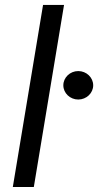

<svg xmlns="http://www.w3.org/2000/svg" viewBox="-20 -747 392 767"><path d="M235.8 -727.3H152L31.2 0H115.1ZM233 -406.2C233 -375 259.9 -349.4 292.6 -349.4C325.3 -349.4 352.3 -375 352.3 -406.2C352.3 -437.5 325.3 -463.1 292.6 -463.1C259.9 -463.1 233 -437.5 233 -406.2Z"/></svg>

Font: Margiela Sans
Style: Italic
Weight: 400
Italic angle: -9.39999°
Designer: Stefan Endress, Andreas Faust
Version: Version 1.100;FEAKit 1.0